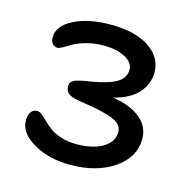

<svg xmlns="http://www.w3.org/2000/svg" viewBox="-82 -584 664 673"><g transform="rotate(15 249.5 -248.0)"><path d="M228 7.8Q151.9 7.8 95.5 -24.7Q39.1 -57.1 39.1 -103Q39.1 -122.1 47.1 -133.5Q55.2 -145 69.8 -145Q78.1 -145 87.6 -137Q97.2 -128.9 108.6 -117.7Q120.1 -106.4 135.3 -95.2Q150.4 -84 175.3 -75.9Q200.2 -67.9 231 -67.9Q291 -67.9 326.9 -89.6Q362.8 -111.3 362.8 -147Q362.8 -172.9 331.1 -187.7Q299.3 -202.6 216.8 -214.8Q178.7 -219.7 164.8 -229Q150.9 -238.3 150.9 -256.8Q150.9 -262.7 152.3 -267.1Q153.8 -271.5 158.4 -274.9Q163.1 -278.3 167.5 -280.5Q171.9 -282.7 182.9 -285.4Q193.8 -288.1 202.4 -289.6Q210.9 -291 229 -293.9Q290 -304.7 317.1 -321.8Q344.2 -338.9 344.2 -368.2Q344.2 -394 313.2 -410.4Q282.2 -426.8 234.9 -426.8Q202.1 -426.8 173.6 -418.9Q145 -411.1 129.2 -401.9Q113.3 -392.6 99.9 -384.8Q86.4 -377 81.1 -377Q69.3 -377 61.8 -385.5Q54.2 -394 54.2 -407.2Q54.2 -450.2 106.9 -477.1Q159.7 -503.9 240.2 -503.9Q330.6 -503.9 380.9 -469.7Q431.2 -435.5 431.2 -380.9Q431.2 -340.8 403.3 -307.9Q375.5 -274.9 314 -258.8Q377 -249.5 413.6 -220Q450.2 -190.4 450.2 -145Q450.2 -78.6 387.5 -35.4Q324.7 7.8 228 7.8Z"/></g></svg>

Font: Shantell Sans Normal
Style: Regular
Weight: 400
Designer: Stephen Nixon, Anya Danilova, Shantell Martin
Foundry: Arrow Type
Version: Version 1.006;[559af2be0]